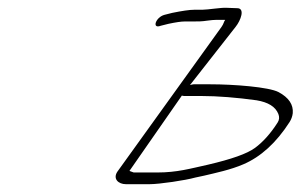

<svg xmlns="http://www.w3.org/2000/svg" viewBox="-20 -490 770 492"><path d="M311.7 -52 446 -245C449 -244 451.4 -244 453.8 -244H495.8C537.8 -244 587 -240 637.5 -233C667 -228 685.6 -217 693.3 -198C696.3 -190 695.9 -183 691.4 -176C673.6 -148 653.8 -126 633.4 -111C613 -96 572.9 -82 513 -68C467.5 -58 434 -48 382.7 -48H322.7ZM588 -469C578.4 -469 569.4 -470 561 -470C547.2 -471 512.4 -465 498 -465H477.6C465.6 -465 445.8 -462 421.3 -457L401.5 -452C378.7 -446 368.4 -415 391.9 -424L411.9 -429C431.1 -433 444.3 -435 453.9 -435H476.7C486.3 -435 498.3 -435 510.3 -437C531.2 -440 539.1 -439 557.1 -439C553.5 -435 553.5 -429 547.6 -421L280.7 -50C268.8 -32 282.9 -18 302.9 -18H362.9C388.9 -18 455.7 -28 480.3 -35L503.6 -40C533 -47 571.3 -55 603.6 -69C648.1 -88 687.8 -124 721.9 -177C726.4 -184 729.3 -192 730.2 -200C732.1 -222 719.9 -240 693.8 -254C669.2 -267 579.5 -274 518.3 -274H476.3C473.9 -274 470.9 -273 466.8 -272L583.6 -421C597.3 -438 608.4 -469 588 -469Z"/></svg>

Font: MewTooHand
Style: UltimateItaWide
Weight: 400
Designer: Mew Too, Robert Jablonski
Version: Version 0.77